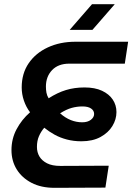

<svg xmlns="http://www.w3.org/2000/svg" viewBox="-20 -900 634 920"><path d="M241 0Q177 0 131 -24Q85 -48 60 -88.5Q35 -129 35 -181Q35 -235 59.5 -281Q84 -327 124 -362Q105 -387 94.5 -418Q84 -449 84 -481Q84 -548 117.5 -597Q151 -646 209.5 -673Q268 -700 341 -700H594L578 -595H312Q259 -595 229.5 -564Q200 -533 200 -485Q200 -470 202.5 -456Q205 -442 213 -429Q255 -456 296 -468.5Q337 -481 385 -481Q435 -481 469 -465Q503 -449 520.5 -422.5Q538 -396 538 -363Q538 -328 518.5 -296Q499 -264 461.5 -243.5Q424 -223 370 -223Q333 -223 300.5 -231.5Q268 -240 241 -255Q214 -270 192 -288Q176 -269 166.5 -247Q157 -225 157 -196Q157 -170 169 -150Q181 -130 205.5 -117.5Q230 -105 269 -105L501 -106L485 -1ZM374 -314Q400 -314 415.5 -326Q431 -338 431 -354Q431 -370 416.5 -380Q402 -390 375 -390Q349 -390 323.5 -383Q298 -376 268 -357Q293 -335 319.5 -324.5Q346 -314 374 -314ZM314 -757 421 -880H530L423 -757Z"/></svg>

Font: MuseoModerno Medium
Style: Italic
Weight: 500
Italic angle: -9°
Designer: Pablo Cosgaya, Héctor Gatti, Marcela Romero, and the Authors of The MuseoModerno Project.
Foundry: Omnibus-Type Team
Version: Version 1.003